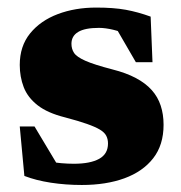

<svg xmlns="http://www.w3.org/2000/svg" viewBox="-20 -486 489 520"><path d="M240.5 -465.5Q288 -465.5 320.8 -459.5Q353.5 -453.5 388 -441L393 -317.5H348L279 -436.5L327.5 -390.5Q307.5 -400.5 286.2 -405.5Q265 -410.5 248 -410.5Q210 -410.5 191.8 -399.5Q173.5 -388.5 173.5 -367.5Q173.5 -353.5 180.5 -342.8Q187.5 -332 211 -321.5Q234.5 -311 284.5 -298Q322 -288.5 348.2 -274.5Q374.5 -260.5 391 -242Q407.5 -223.5 415.2 -200Q423 -176.5 423 -148Q423 -93.5 395 -57.5Q367 -21.5 317.2 -3.2Q267.5 15 201.5 15Q158 15 117.5 8.8Q77 2.5 46 -9.5L33.5 -143.5H73.5L152.5 -11.5L76.5 -58Q93 -52.5 110.8 -49Q128.5 -45.5 146.2 -44Q164 -42.5 180 -42.5Q224.5 -42.5 248.5 -55.8Q272.5 -69 272.5 -97.5Q272.5 -109 267.8 -118.2Q263 -127.5 250.5 -135Q238 -142.5 215.2 -150.5Q192.5 -158.5 156.5 -168Q108.5 -180 81.8 -201Q55 -222 44.2 -250Q33.5 -278 33.5 -310Q33.5 -361 61.5 -395.5Q89.5 -430 136.5 -447.8Q183.5 -465.5 240.5 -465.5Z"/></svg>

Font: Newsreader 16pt 16pt ExtraBold
Style: Regular
Weight: 800
Version: Version 1.003